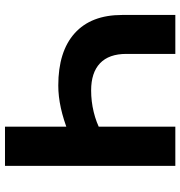

<svg xmlns="http://www.w3.org/2000/svg" viewBox="4 -744 740 789"><g transform="rotate(-90 374.5 -350.0)"><path d="M547 0V-201Q547 -273 508.5 -309.5Q470 -346 397 -346Q352 -346 308.5 -335.5Q265 -325 228 -305L224 -439Q277 -460 325 -470.5Q373 -481 417 -481Q557 -481 632 -413.5Q707 -346 707 -219V0ZM87 0V-700H248V0Z"/></g></svg>

Font: MOST Montserrat
Style: Bold
Weight: 700
Designer: Julieta Ulanovsky
Foundry: Julieta Ulanovsky
Version: Version 8.000;March 11, 2024;FontCreator 15.0.0.2926 64-bit